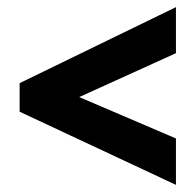

<svg xmlns="http://www.w3.org/2000/svg" viewBox="-20 -695 549 538"><path d="M473 -177 35 -382V-462L473 -675V-546L202 -423L473 -307Z"/></svg>

Font: Noto Sans Malayalam UI Condensed ExtraBold
Style: Regular
Weight: 800
Width: 3
Designer: Jelle Bosma - Monotype Design Team
Foundry: Monotype Imaging Inc.
Version: Version 2.104; ttfautohint (v1.8.4.7-5d5b)